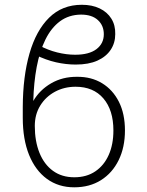

<svg xmlns="http://www.w3.org/2000/svg" viewBox="-20 -780 623 811"><path d="M305.7 -455.6Q365.7 -456.1 411.1 -428.5Q456.5 -400.9 482.2 -350.1Q507.8 -299.3 507.8 -229Q507.8 -157.7 481.2 -103.5Q454.6 -49.3 406.5 -19Q358.4 11.2 293.5 11.2Q227.1 11.2 178.2 -24.4Q129.4 -60.1 102.8 -125.7Q76.2 -191.4 76.2 -282.2V-328.1Q76.7 -456.5 104.5 -553.7Q132.3 -650.9 187.5 -705.3Q242.7 -759.8 325.7 -759.8Q369.1 -759.8 401.1 -744.4Q433.1 -729 450.4 -701.2Q467.8 -673.3 466.8 -635.7Q466.8 -598.6 447.5 -569.6Q428.2 -540.5 391.4 -523.9Q354.5 -507.3 299.8 -507.3Q259.3 -507.3 216.8 -516.8Q174.3 -526.4 129.4 -548.3L145 -588.4Q182.1 -568.4 221.4 -558.6Q260.7 -548.8 297.4 -548.8Q356.4 -548.8 387.5 -572.5Q418.5 -596.2 418.5 -635.3Q418.5 -672.4 393.3 -695.3Q368.2 -718.3 322.3 -718.3Q271 -717.8 233.6 -690.2Q196.3 -662.6 171.9 -613Q147.5 -563.5 135 -497.1Q122.6 -430.7 120.6 -353.5Q147.5 -399.9 195.8 -428Q244.1 -456.1 305.7 -455.6ZM299.3 -413.6Q251.5 -413.6 212.4 -392.6Q173.3 -371.6 150.1 -334.2Q127 -296.9 127 -248Q127 -183.6 146.7 -134.5Q166.5 -85.4 203.9 -58.3Q241.2 -31.2 293.9 -31.2Q345.7 -31.2 382.6 -56.2Q419.4 -81.1 439.2 -125.5Q459 -169.9 459 -229Q459 -314.9 416.7 -364.3Q374.5 -413.6 299.3 -413.6Z"/></svg>

Font: Inter 16pt ExtraLight
Style: Regular
Weight: 250
Version: Version 4.001;git-66647c0bb